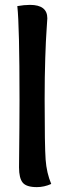

<svg xmlns="http://www.w3.org/2000/svg" viewBox="-20 -763 281 787"><path d="M103 -743Q174 -743 174 -688Q174 -682 171 -641.5Q168 -601 165.5 -525Q163 -449 163 -356Q163 -164 167 -109Q171 -54 190 -9Q161 4 131 4Q88 4 73 -14.5Q58 -33 58 -77Q60 -265 60 -353Q60 -656 51 -738Q79 -743 103 -743Z"/></svg>

Font: Overlock
Style: Bold
Weight: 700
Designer: Dario Muhafara
Foundry: Dario Manuel Muhafara
Version: Version 1.002